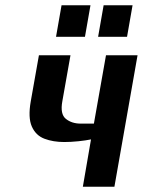

<svg xmlns="http://www.w3.org/2000/svg" viewBox="-20 -710 543 730"><path d="M295 0 326 -180Q307 -176 278.5 -173Q250 -170 224 -170Q182 -170 149 -182.5Q116 -195 101 -229Q86 -263 97 -325L128 -500H248L217 -325Q208 -276 230.5 -258Q253 -240 287 -240H337L383 -500H503L415 0ZM353 -570 374 -690H484L463 -570ZM193 -570 214 -690H324L303 -570Z"/></svg>

Font: Cuprum
Style: Bold Italic
Weight: 700
Italic angle: -10°
Designer: Jovanny Lemonad
Foundry: Jovanny Lemonad
Version: Version 3.000